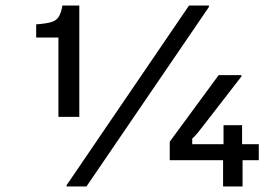

<svg xmlns="http://www.w3.org/2000/svg" viewBox="-20 -670 990 690"><path d="M265 -250H190V-535H110V-582.5Q145 -585 163.8 -590.4Q182.5 -595.8 191.2 -610Q200 -624.2 204.2 -650H265ZM290.8 0H219.2V-4.2L659.2 -650H730.8V-645ZM910 -94.2H590V-160.8L765.8 -400H847.5V-395L710 -217.5Q704.2 -210 693.8 -196.7Q683.3 -183.3 670.8 -171.7V-151.7H910ZM851.7 0H781.7V-123.3H783.3V-220H850V-122.5H851.7Z"/></svg>

Font: Familjen Grotesk Variable
Style: Regular
Weight: 400
Designer: Anders Wikstroem, Jonas Baeckman, Matilda Gysing, Kristian Moeller
Foundry: Familjen STHLM AB
Version: Version 2.000